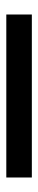

<svg xmlns="http://www.w3.org/2000/svg" viewBox="224 -264 121 609"><g transform="rotate(-90 284.5 40.5)"><path d="M26 81V0H543V81Z"/></g></svg>

Font: Rokkitt SemiBold
Style: Bold
Weight: 700
Version: Version 3.103